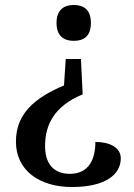

<svg xmlns="http://www.w3.org/2000/svg" viewBox="-20 -559 539 771"><path d="M276 -539C239 -539 207 -521 207 -467C207 -412 239 -395 276 -395C315 -395 345 -412 345 -467C345 -521 315 -539 276 -539ZM312 -180 305 -322H244L237 -216C114 -164 44 -99 44 10C44 125 138 192 269 192C403 192 465 142 465 77C465 34 422 11 363 11C363 80 337 139 261 139C191 139 161 94 161 27C161 -53 194 -132 312 -180Z"/></svg>

Font: Noto Serif Oriya Medium
Style: Regular
Weight: 500
Designer: David Williams
Foundry: Google LLC, David Williams
Version: Version 1.051